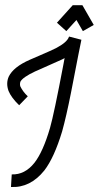

<svg xmlns="http://www.w3.org/2000/svg" viewBox="-20 -665 391 759"><path d="M252.9 -520.5 301.8 -507.8Q297.9 -491.2 260.7 -298.8Q242.2 -205.1 225.6 -145.5Q194.3 -42 155.3 8.8Q99.6 78.1 23.4 74.2L26.4 24.4Q78.1 26.4 116.2 -21.5Q150.4 -65.4 177.7 -159.2Q193.4 -213.9 230.5 -409.2Q233.4 -423.8 235.4 -435.5Q233.4 -434.6 230.5 -432.6Q226.6 -430.7 224.6 -429.7Q223.6 -428.7 126 -385.7Q122.1 -383.8 119.1 -382.8Q69.3 -359.4 60.5 -341.8Q57.6 -331.1 60.5 -323.2Q70.3 -302.7 89.8 -284.2L55.7 -249Q24.4 -279.3 13.7 -305.7Q2.9 -335.9 14.6 -362.3Q33.2 -400.4 97.7 -428.7Q109.4 -433.6 133.8 -444.3Q181.6 -464.8 201.2 -474.6Q246.1 -498 252.9 -520.5ZM267.6 -644.5H305.7L350.6 -566.4L307.6 -542L282.2 -585.9L242.2 -542L205.1 -575.2Z"/></svg>

Font: Bratas-flat
Style: flat
Weight: 400
Designer: MUHAMMAD YONI
Version: Version 001.000